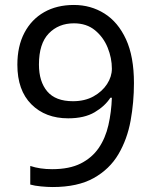

<svg xmlns="http://www.w3.org/2000/svg" viewBox="-20 -744 612 774"><path d="M520 -409Q520 -332 506.5 -257.5Q493 -183 457.5 -122.5Q422 -62 357.5 -26Q293 10 192 10Q172 10 145.5 7.5Q119 5 102 0V-75Q141 -62 190 -62Q260 -62 305.5 -85Q351 -108 378 -147.5Q405 -187 417 -239.5Q429 -292 431 -350H425Q403 -316 361.5 -291.5Q320 -267 255 -267Q163 -267 106.5 -323.5Q50 -380 50 -483Q50 -558 78.5 -612Q107 -666 158 -695Q209 -724 278 -724Q346 -724 401 -689.5Q456 -655 488 -585.5Q520 -516 520 -409ZM278 -650Q216 -650 176.5 -609Q137 -568 137 -484Q137 -415 170.5 -375.5Q204 -336 274 -336Q322 -336 357 -355.5Q392 -375 411.5 -405Q431 -435 431 -467Q431 -510 414 -552Q397 -594 363 -622Q329 -650 278 -650Z"/></svg>

Font: Noto Sans Historical
Style: Regular
Weight: 400
Designer: Monotype Design Team
Foundry: Monotype Imaging Inc.
Version: Version 2.013; ttfautohint (v1.8.4.7-5d5b)